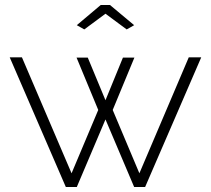

<svg xmlns="http://www.w3.org/2000/svg" viewBox="-20 -750 846 770"><path d="M737 -520H787L562 0H518L403 -271L288 0H244L19 -520H68L267 -55L374 -309L287 -519H332L403 -348L473 -519H519L432 -309L539 -55ZM288 -649 384 -730H421L518 -649L488 -632L403 -695L318 -632Z"/></svg>

Font: Raleway Thin Light
Style: Regular
Weight: 300
Version: Version 4.026